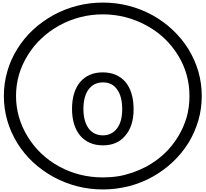

<svg xmlns="http://www.w3.org/2000/svg" viewBox="-20 -1097 1585 1480"><path d="M771.5 -539.1Q882.8 -539.1 947.3 -464.8Q1009.8 -388.7 1009.8 -253.9Q1009.8 -125 945.3 -50.8Q883.8 23.4 773.4 23.4Q662.1 23.4 597.7 -51.8Q535.2 -127.9 535.2 -257.8Q535.2 -388.7 597.7 -464.8Q662.1 -539.1 771.5 -539.1ZM773.4 -461.9Q703.1 -461.9 662.1 -407.2Q623 -351.6 623 -257.8Q623 -164.1 662.1 -108.4Q703.1 -53.7 773.4 -53.7Q841.8 -53.7 882.8 -108.4Q921.9 -160.2 921.9 -254.9Q921.9 -354.5 882.8 -407.2Q845.7 -461.9 773.4 -461.9ZM103.5 -357.4Q103.5 -189.5 194.3 -42Q284.2 103.5 436.5 186.5Q590.8 270.5 772.5 270.5Q834 270.5 890.6 261.7Q935.5 254.9 1002 233.4Q1054.7 214.8 1109.4 186.5Q1263.7 101.6 1351.6 -42Q1394.5 -111.3 1418.9 -193.4Q1440.4 -270.5 1440.4 -357.4Q1440.4 -529.3 1351.6 -671.9Q1261.7 -817.4 1109.4 -900.4Q951.2 -986.3 772.5 -986.3Q594.7 -986.3 436.5 -900.4Q359.4 -857.4 299.8 -800.8Q239.3 -745.1 194.3 -671.9Q103.5 -526.4 103.5 -357.4ZM9.8 -357.4Q9.8 -455.1 36.1 -545.9Q61.5 -636.7 113.3 -719.7Q213.9 -881.8 391.6 -980.5Q570.3 -1077.1 773.4 -1077.1Q975.6 -1077.1 1154.3 -980.5Q1328.1 -883.8 1431.6 -719.7Q1535.2 -550.8 1535.2 -357.4Q1535.2 -258.8 1508.8 -168Q1480.5 -72.3 1431.6 5.9Q1328.1 169.9 1154.3 266.6Q1072.3 312.5 971.7 338.9Q872.1 363.3 773.4 363.3Q570.3 363.3 391.6 266.6Q213.9 168 113.3 5.9Q9.8 -163.1 9.8 -357.4Z"/></svg>

Font: Circled
Style: Regular
Weight: 400
Version: Version 002.000